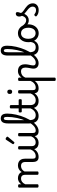

<svg xmlns="http://www.w3.org/2000/svg" viewBox="1738 -2742 1466 4981"><g transform="rotate(-90 2470.5 -252.0)"><path d="M889 17Q855 17 830 7.5Q805 -2 789 -21.5Q773 -41 765.5 -70.5Q758 -100 758 -140V-326Q758 -361 748 -386.5Q738 -412 715.5 -425.5Q693 -439 656 -439Q630 -439 603.5 -430Q577 -421 553 -400.5Q529 -380 510.5 -345Q492 -310 481 -259L455 -258Q455 -315 470.5 -362.5Q486 -410 514.5 -445.5Q543 -481 582 -500Q621 -519 668 -519Q719 -519 758.5 -500Q798 -481 821 -440.5Q844 -400 844 -334V-140Q844 -95 857.5 -76.5Q871 -58 908 -58Q922 -58 928.5 -46.5Q935 -35 933.5 -20.5Q932 -6 921 5.5Q910 17 889 17ZM136 15Q115 15 104.5 8.5Q94 2 94 -11V-489Q94 -502 104.5 -508.5Q115 -515 136 -515Q158 -515 169 -508.5Q180 -502 180 -489V-430Q196 -455 215.5 -472Q235 -489 255.5 -499.5Q276 -510 296.5 -514.5Q317 -519 335 -519Q386 -519 426 -500Q466 -481 489.5 -440.5Q513 -400 513 -334V-11Q513 2 502 8.5Q491 15 469 15Q447 15 436.5 8.5Q426 2 426 -11V-326Q426 -362 416 -387.5Q406 -413 383.5 -426Q361 -439 323 -439Q305 -439 286 -433.5Q267 -428 247.5 -415Q228 -402 211 -381Q194 -360 180 -329V-11Q180 2 169 8.5Q158 15 136 15Z M889 17Q875 17 868.5 5.5Q862 -6 863.5 -20.5Q865 -35 876 -46.5Q887 -58 908 -58Q941 -58 969 -69Q997 -80 1020 -100Q1043 -120 1060.5 -147Q1078 -174 1090 -205Q1096 -220 1107.5 -218.5Q1119 -217 1127.5 -207Q1136 -197 1133 -186Q1118 -138 1094.5 -100.5Q1071 -63 1040.5 -36.5Q1010 -10 972 3.5Q934 17 889 17Z M1258 17Q1200 17 1161 -3.5Q1122 -24 1102.5 -64.5Q1083 -105 1083 -166V-489Q1083 -502 1093.5 -508.5Q1104 -515 1125 -515Q1147 -515 1158 -508.5Q1169 -502 1169 -489V-166Q1169 -131 1180 -107Q1191 -83 1213.5 -71Q1236 -59 1269 -59Q1297 -59 1321 -68Q1345 -77 1364.5 -92.5Q1384 -108 1399 -130Q1414 -152 1424 -177V-489Q1424 -502 1434.5 -508.5Q1445 -515 1467 -515Q1488 -515 1499 -508.5Q1510 -502 1510 -489V-140Q1510 -95 1523.5 -76.5Q1537 -58 1574 -58Q1588 -58 1595 -46.5Q1602 -35 1600.5 -20.5Q1599 -6 1588 5.5Q1577 17 1555 17Q1529 17 1508.5 11.5Q1488 6 1472.5 -5.5Q1457 -17 1446.5 -34Q1436 -51 1431 -74L1429 -84Q1415 -60 1397.5 -41.5Q1380 -23 1358.5 -10Q1337 3 1312 10Q1287 17 1258 17Z M1560 17Q1541 17 1534.5 5.5Q1528 -6 1532 -20.5Q1536 -35 1548 -46.5Q1560 -58 1579 -58Q1613 -58 1646.5 -76Q1680 -94 1711 -127Q1742 -160 1770 -204Q1798 -248 1822.5 -302.5Q1847 -357 1866.5 -417.5Q1886 -478 1899.5 -541.5Q1913 -605 1920.5 -670.5Q1928 -736 1928 -798Q1928 -817 1941 -826.5Q1954 -836 1971 -836Q1988 -836 2001 -826.5Q2014 -817 2014 -798Q2014 -745 2007 -686.5Q2000 -628 1986.5 -567Q1973 -506 1953 -445.5Q1933 -385 1908 -327.5Q1883 -270 1853 -218Q1823 -166 1790 -123Q1757 -80 1719.5 -48.5Q1682 -17 1642 0Q1602 17 1560 17Z M1261 -610Q1250 -610 1235 -622Q1220 -634 1220 -644Q1220 -647 1221 -650Q1222 -653 1226 -660L1333 -824Q1338 -832 1343.5 -835.5Q1349 -839 1357 -839Q1367 -839 1380.5 -831.5Q1394 -824 1404.5 -813.5Q1415 -803 1415 -794Q1415 -787 1412.5 -782.5Q1410 -778 1403 -770L1280 -623Q1268 -610 1261 -610Z M1954 17Q1886 17 1842.5 -13Q1799 -43 1778.5 -98.5Q1758 -154 1758 -228V-776Q1758 -872 1790 -918.5Q1822 -965 1888 -965Q1931 -965 1959 -946.5Q1987 -928 2000.5 -891Q2014 -854 2014 -798Q2014 -779 2001 -770Q1988 -761 1971 -761Q1954 -761 1941 -770Q1928 -779 1928 -798Q1928 -828 1923.5 -847Q1919 -866 1910 -875.5Q1901 -885 1887 -885Q1873 -885 1863 -875Q1853 -865 1848.5 -841.5Q1844 -818 1844 -776V-228Q1844 -176 1855.5 -137.5Q1867 -99 1895.5 -78.5Q1924 -58 1973 -58Q1987 -58 1993.5 -46.5Q2000 -35 1998.5 -20.5Q1997 -6 1986 5.5Q1975 17 1954 17Z M1954 17Q1940 17 1933.5 5.5Q1927 -6 1928.5 -20.5Q1930 -35 1941 -46.5Q1952 -58 1973 -58Q2007 -58 2035.5 -70Q2064 -82 2087 -103Q2110 -124 2128.5 -153Q2147 -182 2160 -216Q2166 -231 2178 -229.5Q2190 -228 2198.5 -219Q2207 -210 2204 -199Q2188 -148 2164 -108Q2140 -68 2108.5 -40Q2077 -12 2038.5 2.5Q2000 17 1954 17Z M2342 17Q2294 17 2258 3Q2222 -11 2197.5 -39Q2173 -67 2160.5 -108Q2148 -149 2148 -203V-420H2070Q2055 -420 2049 -429Q2043 -438 2043 -460Q2043 -483 2049 -491.5Q2055 -500 2070 -500H2148V-704Q2148 -717 2158.5 -723.5Q2169 -730 2190 -730Q2212 -730 2223 -723.5Q2234 -717 2234 -704V-500H2360Q2375 -500 2381.5 -491.5Q2388 -483 2388 -460Q2388 -438 2381.5 -429Q2375 -420 2360 -420H2234V-203Q2234 -167 2242 -140Q2250 -113 2266 -95Q2282 -77 2305.5 -67.5Q2329 -58 2360 -58Q2374 -58 2381 -46.5Q2388 -35 2386.5 -20.5Q2385 -6 2374 5.5Q2363 17 2342 17Z M2342 17Q2328 17 2321.5 5.5Q2315 -6 2316.5 -20.5Q2318 -35 2329 -46.5Q2340 -58 2361 -58Q2394 -58 2422 -69Q2450 -80 2473 -100Q2496 -120 2513.5 -147Q2531 -174 2543 -205Q2549 -220 2560.5 -218.5Q2572 -217 2580.5 -207Q2589 -197 2586 -186Q2571 -138 2547.5 -100.5Q2524 -63 2493.5 -36.5Q2463 -10 2425 3.5Q2387 17 2342 17Z M2667 17Q2633 17 2608 7.5Q2583 -2 2567 -21.5Q2551 -41 2543.5 -70.5Q2536 -100 2536 -140V-489Q2536 -502 2546.5 -508.5Q2557 -515 2578 -515Q2600 -515 2611 -508.5Q2622 -502 2622 -489V-140Q2622 -95 2635.5 -76.5Q2649 -58 2686 -58Q2700 -58 2707 -46.5Q2714 -35 2712.5 -20.5Q2711 -6 2700 5.5Q2689 17 2667 17ZM2580 -669Q2552 -669 2537.5 -684.5Q2523 -700 2523 -731Q2523 -763 2537.5 -779Q2552 -795 2580 -795Q2607 -795 2621 -779Q2635 -763 2635 -731Q2636 -700 2621.5 -684.5Q2607 -669 2580 -669Z M2667 17Q2653 17 2646.5 5.5Q2640 -6 2641.5 -20.5Q2643 -35 2654 -46.5Q2665 -58 2686 -58Q2719 -58 2747 -69Q2775 -80 2798 -100Q2821 -120 2838.5 -147Q2856 -174 2868 -205Q2874 -220 2885.5 -218.5Q2897 -217 2905.5 -207Q2914 -197 2911 -186Q2896 -138 2872.5 -100.5Q2849 -63 2818.5 -36.5Q2788 -10 2750 3.5Q2712 17 2667 17Z M2903 461Q2882 461 2871.5 454.5Q2861 448 2861 435V-489Q2861 -502 2871.5 -508.5Q2882 -515 2903 -515Q2925 -515 2936 -508.5Q2947 -502 2947 -489V-424Q2966 -453 2992 -474.5Q3018 -496 3050 -507.5Q3082 -519 3117 -519Q3169 -519 3208.5 -500Q3248 -481 3270.5 -440.5Q3293 -400 3293 -334Q3293 -310 3290 -286.5Q3287 -263 3282.5 -240.5Q3278 -218 3273.5 -197Q3269 -176 3266 -156.5Q3263 -137 3263 -120Q3263 -91 3280 -74.5Q3297 -58 3340 -58Q3354 -58 3360.5 -46.5Q3367 -35 3365.5 -20.5Q3364 -6 3353 5.5Q3342 17 3321 17Q3254 17 3217 -18.5Q3180 -54 3180 -115Q3180 -131 3182.5 -150.5Q3185 -170 3189.5 -191.5Q3194 -213 3198 -236Q3202 -259 3204.5 -281.5Q3207 -304 3207 -326Q3207 -379 3183.5 -409Q3160 -439 3105 -439Q3083 -439 3060.5 -433Q3038 -427 3017 -414Q2996 -401 2978.5 -379Q2961 -357 2947 -325V435Q2947 448 2936 454.5Q2925 461 2903 461Z M3321 17Q3302 17 3295.5 5.5Q3289 -6 3293 -20.5Q3297 -35 3309 -46.5Q3321 -58 3340 -58Q3374 -58 3407.5 -76Q3441 -94 3472 -127Q3503 -160 3531 -204Q3559 -248 3583.5 -302.5Q3608 -357 3627.5 -417.5Q3647 -478 3660.5 -541.5Q3674 -605 3681.5 -670.5Q3689 -736 3689 -798Q3689 -817 3702 -826.5Q3715 -836 3732 -836Q3749 -836 3762 -826.5Q3775 -817 3775 -798Q3775 -745 3768 -686.5Q3761 -628 3747.5 -567Q3734 -506 3714 -445.5Q3694 -385 3669 -327.5Q3644 -270 3614 -218Q3584 -166 3551 -123Q3518 -80 3480.5 -48.5Q3443 -17 3403 0Q3363 17 3321 17Z M3715 17Q3647 17 3603.5 -13Q3560 -43 3539.5 -98.5Q3519 -154 3519 -228V-776Q3519 -872 3551 -918.5Q3583 -965 3649 -965Q3692 -965 3720 -946.5Q3748 -928 3761.5 -891Q3775 -854 3775 -798Q3775 -779 3762 -770Q3749 -761 3732 -761Q3715 -761 3702 -770Q3689 -779 3689 -798Q3689 -828 3684.5 -847Q3680 -866 3671 -875.5Q3662 -885 3648 -885Q3634 -885 3624 -875Q3614 -865 3609.5 -841.5Q3605 -818 3605 -776V-228Q3605 -176 3616.5 -137.5Q3628 -99 3656.5 -78.5Q3685 -58 3734 -58Q3748 -58 3754.5 -46.5Q3761 -35 3759.5 -20.5Q3758 -6 3747 5.5Q3736 17 3715 17Z M3715 17Q3701 17 3694.5 5.5Q3688 -6 3689.5 -20.5Q3691 -35 3702 -46.5Q3713 -58 3734 -58Q3764 -58 3787.5 -66Q3811 -74 3828 -90Q3845 -106 3855.5 -130Q3866 -154 3870 -186Q3872 -201 3885 -205.5Q3898 -210 3910.5 -205.5Q3923 -201 3921 -186Q3917 -133 3900 -94.5Q3883 -56 3856 -31.5Q3829 -7 3793.5 5Q3758 17 3715 17Z M4098 19Q4031 19 3978.5 -16Q3926 -51 3896 -111.5Q3866 -172 3866 -250Q3866 -309 3883 -358Q3900 -407 3931.5 -443Q3963 -479 4005 -499Q4047 -519 4098 -519Q4165 -519 4217 -484.5Q4269 -450 4299 -389Q4329 -328 4329 -250Q4329 -203 4318 -162Q4307 -121 4286.5 -88Q4266 -55 4237.5 -31Q4209 -7 4173.5 6Q4138 19 4098 19ZM4098 -61Q4131 -61 4157.5 -74Q4184 -87 4202.5 -112Q4221 -137 4231 -172Q4241 -207 4241 -250Q4241 -308 4224 -350.5Q4207 -393 4175 -416Q4143 -439 4098 -439Q4065 -439 4038 -426Q4011 -413 3992.5 -388Q3974 -363 3964 -328.5Q3954 -294 3954 -250Q3954 -192 3971.5 -149.5Q3989 -107 4021 -84Q4053 -61 4098 -61Z M4436 -238Q4393 -238 4360.5 -253Q4328 -268 4299.5 -299Q4271 -330 4240 -378Q4231 -393 4239 -405Q4247 -417 4260.5 -421.5Q4274 -426 4279 -418Q4318 -359 4355.5 -332Q4393 -305 4436 -305Q4482 -305 4514 -343Q4546 -381 4561 -460Q4563 -471 4573 -474.5Q4583 -478 4594.5 -474.5Q4606 -471 4614.5 -461.5Q4623 -452 4621 -438Q4616 -378 4590.5 -333Q4565 -288 4525 -263Q4485 -238 4436 -238Z M4696 19Q4650 19 4610 5Q4570 -9 4542 -36Q4535 -44 4535.5 -56Q4536 -68 4550 -81Q4561 -92 4570 -94.5Q4579 -97 4590 -89Q4616 -70 4640.5 -60Q4665 -50 4702 -50Q4742 -50 4765.5 -73.5Q4789 -97 4789 -135Q4789 -171 4770.5 -200Q4752 -229 4722.5 -254.5Q4693 -280 4660 -304.5Q4627 -329 4597.5 -356Q4568 -383 4549.5 -415.5Q4531 -448 4531 -488Q4531 -526 4551 -550.5Q4571 -575 4602 -575Q4623 -575 4635 -564.5Q4647 -554 4647 -535Q4647 -519 4641.5 -497.5Q4636 -476 4625 -450Q4625 -428 4643 -408.5Q4661 -389 4689.5 -369.5Q4718 -350 4749.5 -328Q4781 -306 4809.5 -278.5Q4838 -251 4856 -215.5Q4874 -180 4874 -133Q4874 -66 4825.5 -23.5Q4777 19 4696 19Z"/></g></svg>

Font: Playwrite HU
Style: Regular
Weight: 400
Designer: Veronika Burian, José Scaglione
Foundry: TypeTogether
Version: Version 1.002